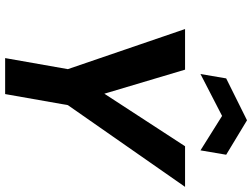

<svg xmlns="http://www.w3.org/2000/svg" viewBox="-137 -844 981 747"><g transform="rotate(90 353.5 -470.5)"><path d="M206 0 249 -244 93 -700H251L347 -378L340 -379L549 -700H707L389 -244L346 0ZM268 -760 285 -860 448 -941 582 -860 565 -760 431 -844Z"/></g></svg>

Font: DM Sans 11pt ExtraBold
Style: Italic
Weight: 800
Italic angle: -10°
Version: Version 4.004;gftools[0.9.30]